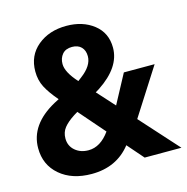

<svg xmlns="http://www.w3.org/2000/svg" viewBox="-104 -789 875 898"><g transform="rotate(-15 334.0 -340.0)"><path d="M20 -171Q20 -285 149 -356L172 -368Q135 -411 117.5 -445Q100 -479 100 -521Q100 -598 155.5 -644Q211 -690 295 -690Q374 -690 427 -648.5Q480 -607 480 -535Q480 -440 366 -365L348 -354L424 -270L499 -410H648L503 -183L668 0H490L422 -78Q353 10 232 10Q137 10 78.5 -40Q20 -90 20 -171ZM155 -182Q155 -146 181 -123.5Q207 -101 246 -101Q304 -101 349 -164L241 -288L223 -277Q189 -255 172 -233.5Q155 -212 155 -182ZM232 -522Q232 -482 283 -426L300 -439Q356 -481 356 -527Q356 -555 340 -571.5Q324 -588 295 -588Q264 -588 248 -569Q232 -550 232 -522Z"/></g></svg>

Font: TASA Orbiter Display
Style: Bold
Weight: 700
Designer: Weizhong Zhang
Version: Version 1.000;Glyphs 3.1.2 (3151)